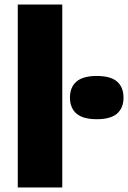

<svg xmlns="http://www.w3.org/2000/svg" viewBox="-20 -828 566 848"><path d="M58.5 0V-808H255V0ZM407.5 -301.5Q346.5 -301.5 317.8 -326.2Q289 -351 289 -397Q289 -443 317.8 -467.8Q346.5 -492.5 407.5 -492.5Q468.5 -492.5 497 -467.8Q525.5 -443 525.5 -397Q525.5 -351 497 -326.2Q468.5 -301.5 407.5 -301.5Z"/></svg>

Font: Encode Sans SemiExpanded ExtraBold
Style: Regular
Weight: 800
Width: 6
Designer: Multiple Designers
Foundry: Impallari Type
Version: Version 3.002